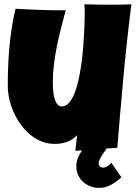

<svg xmlns="http://www.w3.org/2000/svg" viewBox="-20 -708 651 916"><path d="M559.1 137.7Q537.6 158.2 510.7 173.3Q483.9 188.5 453.6 188.5Q431.2 188.5 411.4 180.9Q391.6 173.3 376.7 159.9Q361.8 146.5 353 127.7Q344.2 108.9 344.2 85.9Q344.2 64.5 351.8 45.4Q359.4 26.4 371.6 9.3L339.4 11.7L348.1 -63.5Q338.4 -52.2 325.4 -43.9Q312.5 -35.6 297.9 -30.5Q283.2 -25.4 267.6 -23.2Q252 -21 237.8 -21.5Q204.6 -22 175.3 -34.4Q146 -46.9 121.6 -67.6Q97.2 -88.4 77.6 -116Q58.1 -143.6 44.7 -174.1Q31.2 -204.6 24.2 -236.3Q17.1 -268.1 17.1 -297.9Q17.1 -341.8 18.8 -388.9Q20.5 -436 24.9 -483.4Q29.3 -530.8 36.4 -577.1Q43.5 -623.5 54.2 -666Q113.8 -663.1 173.8 -660.6Q233.9 -658.2 293.5 -659.2Q282.2 -616.7 271.2 -574Q260.3 -531.2 251.5 -488Q242.7 -444.8 237.3 -401.4Q231.9 -357.9 231.9 -313.5Q231.9 -303.2 232.9 -284.2Q233.9 -265.1 238 -246.6Q242.2 -228 250.7 -214.1Q259.3 -200.2 274.9 -200.2Q293.5 -200.2 308.1 -216.1Q322.8 -231.9 334 -258.8Q345.2 -285.6 353.3 -320.8Q361.3 -356 366.9 -394.3Q372.6 -432.6 376 -471.7Q379.4 -510.7 381.1 -545.2Q382.8 -579.6 383.5 -606.9Q384.3 -634.3 384.3 -649.4Q384.3 -659.2 383.8 -668.5Q383.3 -677.7 382.3 -687.5Q414.1 -686.5 445.3 -686Q476.6 -685.5 508.3 -685.5Q532.7 -685.5 557.4 -685.8Q582 -686 606.9 -687.5Q585 -515.6 569.3 -345.5Q553.7 -175.3 539.6 -2.9L488.8 0.5Q481.9 9.8 475.1 19.8Q468.3 29.8 462.9 39.1Q457.5 48.3 454.1 56.6Q450.7 64.9 450.7 71.3Q450.7 80.1 457 85.9Q463.4 91.8 472.2 91.8Q481.9 91.8 493.7 84.2Q505.4 76.7 511.2 68.4Z"/></svg>

Font: Luckiest Guy RUS-BEL-UKR
Style: Regular
Weight: 400
Designer: Astigmatic (AOETI)
Foundry: Astigmatic (AOETI)
Version: Version 1.00 March 11, 2019, initial release